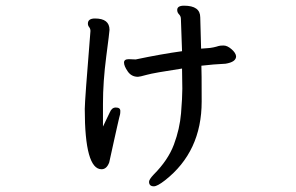

<svg xmlns="http://www.w3.org/2000/svg" viewBox="-20 -575 1040 675"><path d="M337 20Q278 20 278 -192Q278 -220 298 -466Q298 -474 293.5 -479.5Q289 -485 289 -492Q289 -510 314 -510Q365 -510 365 -470Q365 -464 353.5 -376Q342 -288 342 -210V-130L366 -180Q373 -197 387 -197Q403 -197 403 -185Q403 -177 402 -172.5Q401 -168 399 -161Q397 -154 392 -130.5Q387 -107 380.5 -79Q374 -51 369.5 -29Q365 -7 364 -4Q355 20 337 20ZM521 80Q504 80 504 64Q504 56 520 39Q571 -12 591.5 -67Q612 -122 616.5 -177Q621 -232 621 -263L620 -334Q521 -319 496 -312Q471 -305 465 -305Q442 -305 429 -324Q416 -343 416 -355Q416 -367 433 -367L457 -366Q547 -385 620 -395L616 -508Q616 -518 609.5 -524.5Q603 -531 603 -540Q603 -555 627 -555Q684 -555 684 -514L687 -404Q695 -405 707 -405.5Q719 -406 730.5 -408.5Q742 -411 747.5 -413Q753 -415 766 -415Q779 -415 794 -402Q809 -389 810 -377Q810 -357 773 -351Q730 -349 688 -344Q689 -327 689 -218Q689 -42 560 59Q533 80 521 80Z"/></svg>

Font: ToneOZ-Pinyin-WenKai-Medium
Style: Medium
Weight: 700
Designer: Fontworks Inc.
Foundry: ToneOZ
Version: Version 0.240331